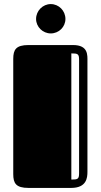

<svg xmlns="http://www.w3.org/2000/svg" viewBox="-20 -922 495 942"><path d="M45 -68C45 -23 58 0 120 0H329C405 0 409 -50 409 -79V-620C409 -651 414 -701 338 -701H120C58 -701 45 -678 45 -633ZM368 -72C368 -43 361 -41 330 -41V-660C361 -660 368 -658 368 -629ZM157 -829C157 -790 190 -758 229 -758C269 -758 301 -790 301 -829C301 -869 269 -902 229 -902C190 -902 157 -869 157 -829Z"/></svg>

Font: Fascinate Inline
Style: Regular
Weight: 900
Designer: Astigmatic (AOETI)
Foundry: Astigmatic (AOETI)
Version: Version 1.000